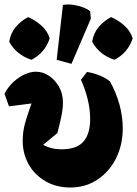

<svg xmlns="http://www.w3.org/2000/svg" viewBox="-22 -814 610 854"><path d="M291 20Q228 20 180 -8Q132 -36 105.5 -83Q79 -130 79 -187Q79 -207 81.5 -227.5Q84 -248 92 -275Q100 -302 114 -342Q128 -382 150 -441L151 -358L18 -341L-2 -397Q21 -441 61 -468Q101 -495 138 -495Q168 -495 195 -477.5Q222 -460 240 -429Q258 -398 258 -357Q258 -331 251 -297Q244 -263 233 -222L170 -170Q185 -161 205.5 -155.5Q226 -150 253 -150Q319 -150 349 -184Q379 -218 379 -286Q379 -326 368.5 -370.5Q358 -415 338 -459L365 -494Q392 -490 420.5 -478.5Q449 -467 467 -452Q495 -402 509.5 -348.5Q524 -295 524 -243Q524 -170 494.5 -110.5Q465 -51 412 -15.5Q359 20 291 20ZM296 -530 230 -548 258 -792Q280 -796 303.5 -792.5Q327 -789 347 -781.5Q367 -774 379 -764L382 -731ZM118 -548Q51 -570 19 -628Q25 -667 48 -694Q71 -721 103 -738Q136 -724 163 -699.5Q190 -675 199 -643Q178 -579 118 -548ZM487 -548Q420 -570 388 -628Q394 -667 417 -694Q440 -721 472 -738Q505 -724 532 -699.5Q559 -675 568 -643Q547 -579 487 -548Z"/></svg>

Font: Eczar
Style: Bold
Weight: 700
Designer: Vaibhav Singh
Foundry: Rosetta Type Foundry
Version: Version 2.000